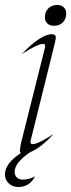

<svg xmlns="http://www.w3.org/2000/svg" viewBox="-38 -614 287 774"><path d="M229 -560Q229 -538 215.5 -524Q202 -510 179 -510Q163 -510 153 -519.5Q143 -529 143 -544Q143 -567 157 -580.5Q171 -594 193 -594Q209 -594 219 -584.5Q229 -575 229 -560ZM187 -463Q187 -456 182 -436L86 -49Q85 -46 85 -41Q85 -33 94 -33Q116 -33 178 -74Q128 -19 83 0Q21 42 21 79Q21 92 29.5 101Q38 110 54 110Q80 110 103 97Q93 118 75.5 129Q58 140 37 140Q13 140 -2.5 125.5Q-18 111 -18 89Q-18 45 46 3Q42 -1 42 -9Q42 -12 46 -34L143 -421Q144 -424 144 -429Q144 -437 135 -437Q113 -437 50 -396Q83 -432 115.5 -454Q148 -476 170 -476Q179 -476 183 -473Q187 -470 187 -463Z"/></svg>

Font: Srisakdi
Style: Regular
Weight: 400
Designer: Cadson Demak Co.,Ltd.
Foundry: Cadson Demak Co.,Ltd.
Version: Version 1.000